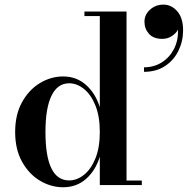

<svg xmlns="http://www.w3.org/2000/svg" viewBox="-20 -800 837 830"><path d="M604.5 -706Q604.5 -736.5 628.5 -758.2Q652.5 -780 686.5 -780Q721.5 -780 746.5 -751Q771.5 -722 771.5 -669Q771.5 -622 751.5 -580.8Q731.5 -539.5 693.5 -514.5Q655.5 -489.5 602.5 -489.5V-509Q645.5 -509 679.2 -530.2Q713 -551.5 732 -588.2Q751 -625 749.5 -672Q741.5 -656.5 723.2 -644.2Q705 -632 681.5 -632Q643.5 -632 624 -653.8Q604.5 -675.5 604.5 -706ZM593 -19.5V0H411.5V-122.5Q392.5 -62 351.5 -26.2Q310.5 9.5 253 9.5Q200 9.5 152.5 -19Q105 -47.5 75.2 -101Q45.5 -154.5 45.5 -229.5Q45.5 -304.5 75.2 -358.2Q105 -412 152.5 -440.8Q200 -469.5 253 -469.5Q310.5 -469.5 351.5 -433.2Q392.5 -397 411.5 -336.5V-730.5H345V-750H527V-19.5ZM411.5 -229.5Q411.5 -297 392.5 -344Q373.5 -391 343 -415.5Q312.5 -440 279 -440Q229 -440 202.8 -386.5Q176.5 -333 176.5 -229.5Q176.5 -20 279 -20Q312.5 -20 343 -44.2Q373.5 -68.5 392.5 -115.2Q411.5 -162 411.5 -229.5Z"/></svg>

Font: Bodoni* 11pt Medium
Style: Regular
Weight: 500
Version: Version 2.3